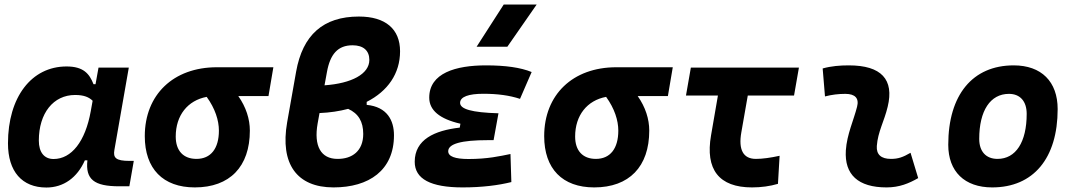

<svg xmlns="http://www.w3.org/2000/svg" viewBox="-20 -815 4728 845"><path d="M400.4 -444.3H391.6C373.5 -490.7 347.2 -522.5 272.9 -522.5C118.2 -522.5 15.1 -387.2 15.1 -184.1C15.1 -60.5 76.7 10.3 184.1 10.3C259.3 10.3 319.8 -32.7 353.5 -109.4H364.7C355.5 -25.9 393.6 4.9 504.9 4.9H549.3L568.8 -106.9H550.3C489.3 -106.9 477.5 -120.6 483.4 -154.8L546.9 -517.6H413.6ZM310.5 -397C350.6 -397 372.1 -386.7 387.7 -371.6L379.4 -325.7C355.5 -191.9 294.4 -115.2 215.8 -115.2C174.8 -115.2 150.9 -144.5 150.9 -196.3C150.9 -316.9 214.8 -397 310.5 -397Z M837.4 9.8C991.2 9.8 1079.6 -81.5 1079.6 -240.2C1079.6 -291 1063 -343.3 1028.8 -392.1H1161.6L1183.1 -519H934.1C743.2 -519 617.2 -398.4 617.2 -215.8C617.2 -72.3 697.3 9.8 837.4 9.8ZM889.6 -388.7C926.8 -337.4 943.4 -285.2 943.4 -240.2C943.4 -161.1 907.7 -115.7 844.7 -115.7C786.6 -115.7 753.4 -151.9 753.4 -213.9C753.4 -307.6 806.2 -373 889.6 -388.7Z M1447.8 9.8C1604 9.8 1713.9 -65.4 1713.9 -219.7C1713.9 -284.2 1684.6 -344.7 1593.8 -353.5V-366.7C1686.5 -413.6 1740.7 -491.2 1740.7 -589.4C1740.7 -687 1676.8 -742.2 1559.6 -742.2C1402.3 -742.2 1312 -661.1 1283.2 -499.5L1243.7 -276.4C1211.9 -94.2 1286.1 9.8 1447.8 9.8ZM1512.2 -335.9C1557.6 -315.4 1578.6 -279.8 1578.6 -225.6C1578.6 -150.9 1530.3 -115.2 1465.3 -115.7C1392.1 -115.7 1360.4 -172.4 1377.9 -271.5L1386.2 -317.4C1431.6 -319.3 1474.1 -325.7 1512.2 -335.9ZM1408.2 -439.5 1418.9 -498C1433.1 -576.7 1466.8 -615.7 1531.7 -615.7C1579.1 -615.7 1605.5 -592.3 1605.5 -551.3C1605.5 -489.3 1527.3 -447.8 1408.2 -439.5Z M2016.1 9.8C2101.1 9.8 2173.8 0.5 2230.5 -13.7L2226.6 -137.2C2180.7 -127.9 2126.5 -115.2 2042 -115.2C1982.4 -115.2 1952.6 -126.5 1952.6 -149.4C1952.6 -182.1 2010.3 -198.2 2127 -198.2H2152.3L2173.8 -316.4C2055.7 -319.8 2004.9 -335 2004.9 -362.3C2004.9 -389.6 2043.5 -402.3 2107.4 -402.3C2170.4 -402.3 2223.1 -395 2268.6 -379.9L2319.8 -498C2270.5 -518.1 2204.1 -527.3 2118.7 -527.3C1986.3 -527.3 1869.1 -493.7 1869.1 -385.3C1869.1 -329.6 1915 -291.5 2006.3 -270.5L2003.4 -253.4C1892.1 -240.7 1805.2 -200.7 1805.2 -103C1805.2 -27.3 1875.5 9.8 2016.1 9.8ZM2077.6 -609.4H2212.9L2341.8 -794.9H2196.8Z M2595.2 9.8C2749 9.8 2837.4 -81.5 2837.4 -240.2C2837.4 -291 2820.8 -343.3 2786.6 -392.1H2919.4L2940.9 -519H2691.9C2501 -519 2375 -398.4 2375 -215.8C2375 -72.3 2455.1 9.8 2595.2 9.8ZM2647.5 -388.7C2684.6 -337.4 2701.2 -285.2 2701.2 -240.2C2701.2 -161.1 2665.5 -115.7 2602.5 -115.7C2544.4 -115.7 2511.2 -151.9 2511.2 -213.9C2511.2 -307.6 2564 -373 2647.5 -388.7Z M3289.6 9.8C3330.1 9.8 3369.1 4.4 3403.8 -5.9L3411.1 -129.4C3371.1 -120.6 3335.4 -115.7 3306.6 -115.7C3251 -115.7 3229 -155.8 3242.7 -232.9L3271 -394.5H3474.6L3496.1 -517.6H3020.5L2999 -394.5H3139.6L3109.4 -219.7C3083 -68.8 3144.5 9.8 3289.6 9.8Z M3987.3 -142.6C3953.6 -123 3933.1 -115.7 3900.9 -115.7C3857.9 -115.7 3836.4 -134.8 3838.9 -172.4C3843.3 -234.9 3871.6 -281.2 3886.7 -345.2C3916 -465.3 3858.9 -527.3 3715.8 -527.3C3677.2 -527.3 3638.7 -524.4 3600.6 -513.7L3610.8 -390.6C3640.6 -398.4 3670.4 -401.9 3700.2 -401.9C3743.7 -401.9 3761.7 -382.3 3752 -345.2C3737.8 -288.1 3707 -222.7 3702.6 -153.3C3695.8 -46.4 3756.8 9.8 3881.8 9.8C3939 9.8 3981 -8.3 4021 -31.2Z M4346.7 9.8C4527.8 9.8 4634.8 -118.2 4634.8 -335C4634.8 -456.1 4563 -527.3 4441.4 -527.3C4260.3 -527.3 4153.3 -397.5 4153.3 -177.7C4153.3 -60.1 4225.1 9.8 4346.7 9.8ZM4370.1 -115.7C4319.3 -115.7 4289.6 -148.4 4289.6 -203.6C4289.6 -328.1 4338.4 -401.9 4420.4 -401.9C4469.7 -401.9 4498.5 -369.1 4498.5 -314C4498.5 -189.5 4450.7 -115.7 4370.1 -115.7Z"/></svg>

Font: Cascadia Code
Style: Bold Italic
Weight: 700
Italic angle: -10°
Monospace: yes
Designer: Aaron Bell
Foundry: Saja Typeworks
Version: Version 2404.023